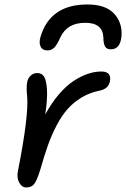

<svg xmlns="http://www.w3.org/2000/svg" viewBox="-20 -844 558 849"><path d="M366.2 -824.2Q447.3 -824.2 484.6 -783.7Q522 -743.2 517.1 -683.1Q511.7 -626 470.2 -626Q452.6 -626 445.1 -637.5Q437.5 -648.9 437 -679.2Q434.1 -743.2 356.9 -743.2Q276.9 -743.2 247.1 -679.2Q232.4 -646 220 -633.5Q207.5 -621.1 190.9 -621.1Q167.5 -621.1 159.4 -638.2Q151.4 -655.3 159.2 -681.2Q201.7 -824.2 366.2 -824.2ZM96.2 -15.1Q76.7 -15.1 64.9 -36.6Q53.2 -58.1 59.1 -86.9Q107.4 -330.6 100.1 -418Q95.7 -455.1 100.1 -481Q104 -499 116 -510Q127.9 -521 145 -521Q164.6 -521 174.8 -505.1Q185.1 -489.3 187.7 -448.5Q190.4 -407.7 180.2 -337.9Q207.5 -388.2 239.7 -426Q272 -463.9 304.4 -485.4Q336.9 -506.8 367.9 -517.3Q398.9 -527.8 428.2 -527.8Q474.6 -527.8 465.8 -482.9Q458 -449.7 418.9 -442.9Q376 -434.1 340.3 -412.6Q304.7 -391.1 278.6 -361.6Q252.4 -332 230 -288.8Q207.5 -245.6 191.7 -200.9Q175.8 -156.2 159.2 -97.2Q144 -47.4 131.8 -31.2Q119.6 -15.1 96.2 -15.1Z"/></svg>

Font: Shantell Sans Bouncy
Style: Italic
Weight: 400
Italic angle: -11.31°
Designer: Stephen Nixon, Anya Danilova, Shantell Martin
Foundry: Arrow Type
Version: Version 1.006;[9816181b4]